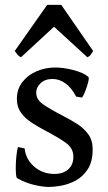

<svg xmlns="http://www.w3.org/2000/svg" viewBox="-20 -742 437 777"><path d="M355 -138.2Q355 -86.4 334.2 -55.7Q313.5 -24.9 283.4 -9.8Q253.4 5.4 224.4 10Q195.3 14.6 178.7 14.6Q152.8 14.6 117.4 6.1Q82 -2.4 49.3 -21Q45.9 -22.9 44.7 -37.4Q43.5 -51.8 43.9 -72.3Q44.4 -92.8 46.6 -113Q48.8 -133.3 52.7 -147L79.6 -141.6Q84.5 -96.7 118.7 -67.4Q152.8 -38.1 200.7 -38.1Q235.4 -38.1 256.1 -56.6Q276.9 -75.2 276.9 -107.4Q276.9 -142.1 246.8 -163.8Q216.8 -185.5 157.2 -216.8Q129.9 -231 105 -247.8Q80.1 -264.6 64.2 -287.1Q48.3 -309.6 48.3 -340.8Q48.3 -381.3 70.6 -409.9Q92.8 -438.5 128.2 -453.6Q163.6 -468.8 203.1 -468.8Q237.3 -468.8 277.1 -458.5Q316.9 -448.2 337.4 -431.2Q341.3 -427.7 336.9 -409.9Q332.5 -392.1 325 -373Q317.4 -354 312 -347.2L288.1 -351.1Q268.6 -388.2 243.9 -405.3Q219.2 -422.4 192.9 -422.4Q161.6 -422.4 144 -405Q126.5 -387.7 126.5 -367.7Q126.5 -339.8 153.1 -320.8Q179.7 -301.8 235.4 -272.9Q263.7 -258.3 291.3 -241Q318.8 -223.6 336.9 -199.2Q355 -174.8 355 -138.2ZM356.9 -535.6Q351.1 -526.4 346.7 -520Q342.3 -513.7 333.5 -510.3L198.7 -633.8L64.9 -510.3Q57.1 -513.7 51.8 -520Q46.4 -526.4 39.6 -535.6L170.9 -722.2H228Z"/></svg>

Font: Gentium Book Plus
Style: Regular
Weight: 400
Designer: Victor Gaultney, Annie Olsen, Iska Routamaa, Becca Hirsbrunner
Foundry: SIL International
Version: Version 6.101